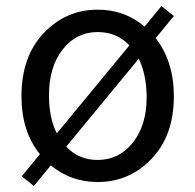

<svg xmlns="http://www.w3.org/2000/svg" viewBox="-20 -589 646 635"><path d="M142 -275Q142 -198 168 -148L408 -439Q366 -483 303 -483Q232 -483 187 -425Q142 -367 142 -275ZM92 26 52 -6 112 -79Q51 -154 51 -271Q51 -402 124.5 -479.5Q198 -557 303 -557Q393 -557 458 -501L514 -569L555 -536L495 -463Q555 -385 555 -271Q555 -141 481.5 -64Q408 13 303 13Q215 13 148 -42ZM303 -60Q374 -60 419.5 -117.5Q465 -175 465 -267Q465 -340 439 -395L199 -104Q240 -60 303 -60Z"/></svg>

Font: Noto Sans SC
Style: Regular
Weight: 400
Designer: Ryoko NISHIZUKA  (kana, bopomofo & ideographs); Paul D. Hunt (Latin, Greek & Cyrillic); Sandoll Communications , Soo-you
Foundry: Adobe
Version: Version 2.002;hotconv 1.0.116;makeotfexe 2.5.65601